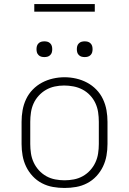

<svg xmlns="http://www.w3.org/2000/svg" viewBox="-20 -924 640 952"><path d="M300 8Q271 8 242.5 3Q214 -2 188 -15.5Q162 -29 142 -50.5Q122 -72 109.5 -98Q97 -124 92 -152.5Q87 -181 87 -210V-320Q87 -349 92 -377.5Q97 -406 109.5 -432.5Q122 -459 142.5 -480Q163 -501 188.5 -514.5Q214 -528 242.5 -534.5Q271 -541 300 -541Q329 -541 357.5 -534.5Q386 -528 411.5 -514.5Q437 -501 457.5 -480Q478 -459 490.5 -432.5Q503 -406 508 -377.5Q513 -349 513 -320V-210Q513 -181 508 -152.5Q503 -124 490.5 -98Q478 -72 458 -50.5Q438 -29 412 -15.5Q386 -2 357.5 3Q329 8 300 8ZM300 -30Q323 -30 346.5 -34.5Q370 -39 390.5 -50.5Q411 -62 427 -79.5Q443 -97 453 -118.5Q463 -140 466.5 -163.5Q470 -187 470 -210V-320Q470 -344 466.5 -367.5Q463 -391 453 -412.5Q443 -434 426.5 -451.5Q410 -469 389 -480Q368 -491 344.5 -495.5Q321 -500 298 -500Q274 -500 251 -495Q228 -490 208 -478.5Q188 -467 172 -449.5Q156 -432 146.5 -411Q137 -390 133.5 -366.5Q130 -343 130 -320V-210Q130 -187 133.5 -163.5Q137 -140 147 -118.5Q157 -97 173 -79.5Q189 -62 209.5 -50.5Q230 -39 253.5 -34.5Q277 -30 300 -30ZM400 -641Q392 -641 384.5 -643Q377 -645 371 -651Q365 -657 363 -664.5Q361 -672 361 -680Q361 -688 363 -695.5Q365 -703 371 -709Q377 -715 384.5 -717Q392 -719 400 -719Q408 -719 415.5 -717Q423 -715 429 -709Q435 -703 437 -695.5Q439 -688 439 -680Q439 -672 437 -664.5Q435 -657 429 -651Q423 -645 415.5 -643Q408 -641 400 -641ZM200 -641Q192 -641 184.5 -643Q177 -645 171 -651Q165 -657 163 -664.5Q161 -672 161 -680Q161 -688 163 -695.5Q165 -703 171 -709Q177 -715 184.5 -717Q192 -719 200 -719Q208 -719 215.5 -717Q223 -715 229 -709Q235 -703 237 -695.5Q239 -688 239 -680Q239 -672 237 -664.5Q235 -657 229 -651Q223 -645 215.5 -643Q208 -641 200 -641ZM450 -866H150V-904H450Z"/></svg>

Font: Iosevka Curly XLtEx
Style: Regular
Weight: 200
Width: 7
Monospace: yes
Designer: Belleve Invis
Foundry: Belleve Invis
Version: Version 11.1.0; ttfautohint (v1.8.3)